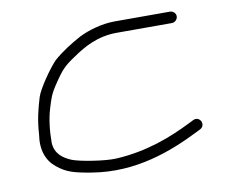

<svg xmlns="http://www.w3.org/2000/svg" viewBox="-61 -604 772 647"><g transform="rotate(-10 325.0 -280.5)"><path d="M558 -528H369C324.4 -528 277 -513.5 246 -498C212.8 -480.1 177.1 -457.4 151 -434C131.2 -414.2 85.3 -350.3 76 -321C63.8 -280.3 55.1 -247.2 52 -197C43.7 -144.2 58.8 -106.2 89 -82C120.5 -56 148.1 -49 206 -39.5C353 -15.5 479.6 -64.8 576 -113L590 -120C611.7 -132.4 595.7 -164.7 573 -155L559 -148C485.4 -111.2 401.1 -78.1 295 -72C256.1 -69.7 170.9 -83.7 145 -94C115.9 -106.3 91.6 -124.1 89 -161C89 -204 94 -244.4 104 -277C114.2 -310.2 117.4 -323.7 141 -358C168.3 -398.9 180 -410.8 217 -435C256 -462.1 304.3 -489 369 -489H558C568.6 -489 578 -498.4 578 -509C578 -519.6 568.6 -528 558 -528Z"/></g></svg>

Font: Just Breathe
Style: Regular
Weight: 400
Foundry: Cannot Into Space Fonts
Version: Version 0.72